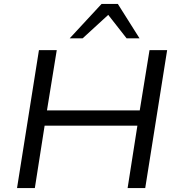

<svg xmlns="http://www.w3.org/2000/svg" viewBox="-20 -961 907 981"><path d="M67 0 179 -705H270L220 -397H694L744 -705H834L722 0H632L682 -319H208L158 0ZM336 -765 499 -941H582L693 -765H627L533 -885L402 -765Z"/></svg>

Font: Nunito Sans 10pt SemiExpanded
Style: Italic
Weight: 400
Width: 6
Italic angle: -9°
Designer: Vernon Adams
Foundry: Vernon Adams
Version: Version 3.101;gftools[0.9.27]